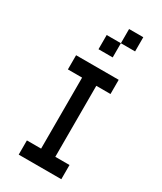

<svg xmlns="http://www.w3.org/2000/svg" viewBox="-244 -1185 988 1171"><g transform="rotate(30 250.0 -600.0)"><path d="M100 -100V-200H200V-700H100V-800H400V-700H300V-200H400V-100ZM300 -1100H400V-1000H300ZM200 -900V-1000H300V-900Z"/></g></svg>

Font: GalmuriMono9 Regular
Style: Regular
Weight: 400
Designer: Lee Minseo (quiple)
Version: Version 2.399;hotconv 1.1.1;makeotfexe 2.6.0 DEVELOPMENT